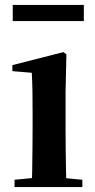

<svg xmlns="http://www.w3.org/2000/svg" viewBox="-20 -763 389 783"><path d="M39.2 0V-29.9L145.8 -40.2H207.8L315.8 -29.9V0ZM109.6 0Q110.6 -25.5 111.3 -67.4Q111.9 -109.4 112.4 -154.8Q112.9 -200.3 112.9 -234.8V-308Q112.9 -358.3 112.3 -394.3Q111.6 -430.4 109.6 -466.2L30.5 -472.9V-497.4L238.1 -550.4L250.8 -541.7L247.4 -387.9V-234.8Q247.4 -200.3 247.9 -154.8Q248.4 -109.4 249.2 -67.4Q250.1 -25.5 251.1 0ZM32 -677.1V-742.8H321.9V-677.1Z"/></svg>

Font: Noto Serif SC ExtraLight
Style: Regular
Weight: 200
Designer: Ryoko NISHIZUKA 西塚涼子 (kana & ideographs); Frank Grießhammer (Latin, Greek & Cyrillic); Wenlong ZHANG 张文龙 (bopomofo); San
Foundry: Adobe
Version: Version 2.002-H1;hotconv 1.1.0;makeotfexe 2.6.0